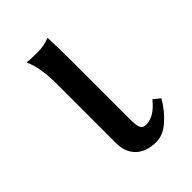

<svg xmlns="http://www.w3.org/2000/svg" viewBox="-146 -501 575 575"><g transform="rotate(-45 141.0 -213.5)"><path d="M84 -321.8Q84 -392.1 65.9 -429.2L67.9 -431.2Q79.6 -429.2 111.8 -429.2Q136.7 -429.2 162.1 -439Q164.1 -375 164.1 -342.8V-90.8Q164.1 -66.4 168.5 -56.2Q172.9 -45.9 187 -45.9Q221.2 -45.9 253.9 -86.9L274.9 -69.8Q256.3 -37.1 228.8 -12.5Q201.2 12.2 171.9 12.2Q130.4 12.2 107.2 -10Q84 -32.2 84 -70.8Z"/></g></svg>

Font: Linux Biolinum G
Style: Regular
Weight: 400
Designer: Philipp H. Poll
Foundry: Philipp H. Poll
Version: Version 1.1.0 ; ttfautohint (v1.6)